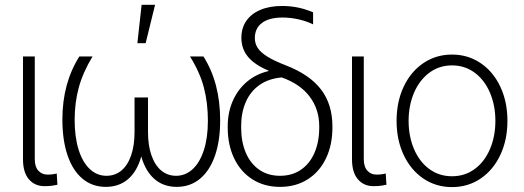

<svg xmlns="http://www.w3.org/2000/svg" viewBox="-20 -764 2168 795"><path d="M124 -530.3V-104.5Q124 -73.2 138.9 -57.1Q153.8 -41 176.8 -41Q189.5 -41 200.4 -42.7Q211.4 -44.4 214.8 -45.9L217.8 1Q210.4 2.9 196.3 4.9Q182.1 6.8 164.1 6.8Q124 6.8 99.6 -21.7Q75.2 -50.3 75.2 -104.5V-530.3Z M289.1 -267.6Q289.1 -196.8 305.4 -144.5Q321.8 -92.3 351.6 -64.2Q381.3 -36.1 420.9 -36.1Q456.5 -36.1 482.7 -57.9Q508.8 -79.6 522.9 -120.6Q537.1 -161.6 537.1 -217.8V-360.4H592.8V-217.8Q592.8 -161.6 607.2 -120.6Q621.6 -79.6 647.7 -57.9Q673.8 -36.1 709 -36.1Q748 -36.1 777.8 -63.7Q807.6 -91.3 824.2 -142.6Q840.8 -193.8 840.8 -263.7Q840.8 -337.9 824.2 -401.4Q807.6 -464.8 766.6 -530.3H822.3Q891.6 -421.4 891.6 -265.6Q891.6 -180.7 869.9 -118.7Q848.1 -56.6 807.6 -23.4Q767.1 9.8 711.9 9.8Q657.2 9.8 619.9 -22.5Q582.5 -54.7 564.9 -116.2Q547.9 -54.7 510.5 -22.5Q473.1 9.8 418 9.8Q362.3 9.8 321.8 -23.9Q281.2 -57.6 259.8 -120.6Q238.3 -183.6 238.3 -269.5Q238.3 -418.9 308.6 -530.3H363.3Q323.2 -464.4 306.2 -401.6Q289.1 -338.9 289.1 -267.6ZM566.4 -744.1H622.1L583 -585H548.8Z M1148.4 -739.3Q1215.8 -739.3 1276.4 -712.9V-663.1Q1249.5 -676.3 1216.6 -683.8Q1183.6 -691.4 1149.4 -691.4Q1094.7 -691.4 1064.9 -669.2Q1035.2 -647 1035.2 -606.4Q1035.2 -584.5 1046.6 -566.2Q1058.1 -547.9 1086.4 -530Q1114.7 -512.2 1164.1 -493.2Q1263.2 -454.6 1309.8 -392.8Q1356.4 -331.1 1356.4 -241.2V-235.4Q1356.4 -164.1 1329.8 -108.4Q1303.2 -52.7 1254.2 -21.5Q1205.1 9.8 1139.6 9.8Q1074.2 9.8 1025.1 -21.5Q976.1 -52.7 949.5 -108.4Q922.9 -164.1 922.9 -235.4V-241.2Q922.9 -298.8 944.1 -346.7Q965.3 -394.5 1003.4 -426.3Q1041.5 -458 1091.8 -469.7V-471.7Q1035.2 -495.1 1007.3 -528.3Q979.5 -561.5 979.5 -607.4Q979.5 -647.9 999.8 -677.5Q1020 -707 1058.1 -723.1Q1096.2 -739.3 1148.4 -739.3ZM1139.6 -36.1Q1189.9 -36.1 1226.6 -61.5Q1263.2 -86.9 1282.5 -132.1Q1301.8 -177.2 1301.8 -235.4V-241.2Q1301.8 -311.5 1262.2 -364Q1222.7 -416.5 1146.5 -443.4Q1091.8 -438.5 1054.2 -411.9Q1016.6 -385.3 997.6 -341.3Q978.5 -297.4 978.5 -241.2V-235.4Q978.5 -177.2 997.6 -132.1Q1016.6 -86.9 1053 -61.5Q1089.4 -36.1 1139.6 -36.1Z M1486.3 -530.3V-104.5Q1486.3 -73.2 1501.2 -57.1Q1516.1 -41 1539.1 -41Q1551.8 -41 1562.7 -42.7Q1573.7 -44.4 1577.1 -45.9L1580.1 1Q1572.8 2.9 1558.6 4.9Q1544.4 6.8 1526.4 6.8Q1486.3 6.8 1461.9 -21.7Q1437.5 -50.3 1437.5 -104.5V-530.3Z M1622.1 -263.7Q1622.1 -342.8 1651.6 -405.3Q1681.2 -467.8 1733.4 -502.9Q1785.6 -538.1 1851.6 -538.1Q1917.5 -538.1 1969.7 -502.9Q2022 -467.8 2051.5 -405.3Q2081.1 -342.8 2081.1 -263.7Q2081.1 -184.6 2051.5 -122.1Q2022 -59.6 1969.7 -24.4Q1917.5 10.7 1851.6 10.7Q1785.6 10.7 1733.4 -24.4Q1681.2 -59.6 1651.6 -122.1Q1622.1 -184.6 1622.1 -263.7ZM2031.2 -263.7Q2031.2 -327.1 2009 -379.6Q1986.8 -432.1 1946 -462.6Q1905.3 -493.2 1851.6 -493.2Q1797.9 -493.2 1757.1 -462.4Q1716.3 -431.6 1694.1 -379.4Q1671.9 -327.1 1671.9 -263.7Q1671.9 -199.7 1694.1 -147.2Q1716.3 -94.7 1757.1 -64.5Q1797.9 -34.2 1851.6 -34.2Q1905.3 -34.2 1946 -64.5Q1986.8 -94.7 2009 -147.2Q2031.2 -199.7 2031.2 -263.7Z"/></svg>

Font: Pretendard ExtraLight
Style: Regular
Weight: 200
Designer: Base glyphs from Inter by Rasmus Andersson; Hangeul glyphs from Noto Sans CJK(Source Han Sans) by Jang Soo-young and Kan
Foundry: Kil Hyung-jin
Version: Version 1.309